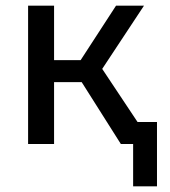

<svg xmlns="http://www.w3.org/2000/svg" viewBox="-20 -510 603 680"><path d="M451.5 150V-78H536V150ZM408 0 242.5 -261.5 391 -490H490L342 -266L519 0ZM79.5 0V-490H171.5V-297H318V-219H171.5V0Z"/></svg>

Font: Geologica Roman Light
Style: Regular
Weight: 300
Designer: Sindre Bremnes, Frode Helland
Foundry: Monokrom Skriftforlag AS
Version: Version 1.010;gftools[0.9.28]